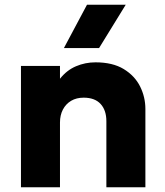

<svg xmlns="http://www.w3.org/2000/svg" viewBox="-20 -787 694 807"><path d="M68.1 0V-510H232.1V-456Q260.6 -492 299.4 -508.5Q338.2 -525 381.4 -525Q453.5 -525 499.9 -496.8Q546.4 -468.5 568.8 -423.7Q591.1 -378.9 591.1 -329V0H427.1V-277.5Q427.1 -323.6 402.8 -350.1Q378.5 -376.5 331.6 -376.5Q301.4 -376.5 279.1 -363.4Q256.8 -350.2 244.4 -326.6Q232.1 -303 232.1 -272.2V0ZM248.6 -585 345.6 -767H508.4L396.4 -585Z"/></svg>

Font: Geologica Thin
Style: Regular
Weight: 100
Version: Version 1.010;gftools[0.9.28]